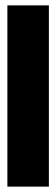

<svg xmlns="http://www.w3.org/2000/svg" viewBox="-20 -695 210 715"><path d="M7.5 0V-675H162V0Z"/></svg>

Font: Anybody UltraCondensed ExtraBold
Style: Regular
Weight: 800
Width: 1
Designer: Tyler Finck
Foundry: Etcetera Type Company
Version: Version 1.010; ttfautohint (v1.8.3) -l 8 -r 50 -G 200 -x 14 